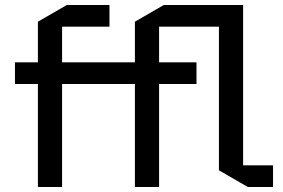

<svg xmlns="http://www.w3.org/2000/svg" viewBox="-20 -750 1135 770"><path d="M40 -413V-500H132V-663L248 -730H419V-643H229V-500H521V-663L637 -730H955V-87H1075V0H974L858 -67V-643H618V-500H768V-413H618V0H521V-413H229V0H132V-413Z"/></svg>

Font: Quantico
Style: Regular
Weight: 400
Designer: Matt Desmond
Foundry: MADtype
Version: Version 2.002